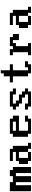

<svg xmlns="http://www.w3.org/2000/svg" viewBox="2017 -2826 809 4883"><g transform="rotate(-90 2421.5 -384.5)"><path d="M0 0V-538.1H230.5V-461.4H384.3V-538.1H538.1V-461.4H615.2V0H461.4V-384.3H384.3V0H230.5V-384.3H153.8V0Z M768.6 0V-76.7H691.9V-307.6H768.6V-384.3H999.5V-461.4H768.6V-538.1H1076.2V-461.4H1153.3V-76.7H1230V0H1076.2V-76.7H999.5V-307.6H845.7V-76.7H999.5V0Z M1768.1 -384.3V-461.4H1537.6V-384.3ZM1460.4 0V-76.7H1383.8V-461.4H1460.4V-538.1H1845.2V-461.4H1921.9V-307.6H1537.6V-76.7H1768.1V-153.8H1921.9V-76.7H1845.2V0Z M2152.3 0V-76.7H2075.7V-153.8H2229.5V-76.7H2460V-153.8H2383.3V-230.5H2229.5V-307.6H2152.3V-384.3H2075.7V-461.4H2152.3V-538.1H2537.1V-461.4H2613.8V-384.3H2460V-461.4H2229.5V-384.3H2306.2V-307.6H2460V-230.5H2537.1V-153.8H2613.8V-76.7H2537.1V0Z M2998 0V-76.7H2921.4V-461.4H2767.6V-538.1H2921.4V-691.9H2998V-769H3075.2V-538.1H3229V-461.4H3075.2V-76.7H3151.9V-153.8H3305.7V-76.7H3229V0Z M3459.5 0V-76.7H3536.1V-461.4H3459.5V-538.1H3613.3V-461.4H3689.9V-538.1H3920.9V-461.4H3997.6V-307.6H3843.8V-461.4H3767.1V-384.3H3689.9V-76.7H3767.1V0Z M4228 0V-76.7H4151.4V-307.6H4228V-384.3H4459V-461.4H4228V-538.1H4535.6V-461.4H4612.8V-76.7H4689.5V0H4535.6V-76.7H4459V-307.6H4305.2V-76.7H4459V0Z"/></g></svg>

Font: Good Old DOS
Style: Regular
Weight: 400
Designer: Vasily Draigo
Foundry: Vasily Draigo
Version: 1.0